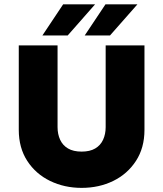

<svg xmlns="http://www.w3.org/2000/svg" viewBox="-20 -870 769 904"><path d="M364.3 14.6Q283.2 14.6 215.8 -18.1Q148.4 -50.8 108.4 -112.3Q68.4 -173.8 68.4 -258.8V-656.2H251V-271.5Q251 -238.3 263.2 -211.9Q275.4 -185.5 300.3 -170.9Q325.2 -156.2 364.3 -156.2Q403.3 -156.2 428.2 -170.9Q453.1 -185.5 465.3 -211.9Q477.5 -238.3 477.5 -271.5V-656.2H660.2V-258.8Q660.2 -173.8 620.1 -112.3Q580.1 -50.8 513.2 -18.1Q446.3 14.6 364.3 14.6ZM378.9 -703.1 476.6 -849.6H627L498 -703.1ZM179.7 -703.1 277.3 -849.6H427.7L298.8 -703.1Z"/></svg>

Font: Sen ExtraBold
Style: Regular
Weight: 800
Version: Version 2.000;gftools[0.9.31]